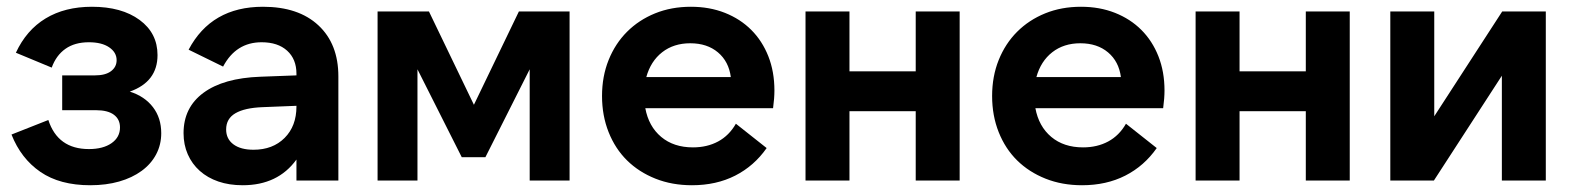

<svg xmlns="http://www.w3.org/2000/svg" viewBox="-20 -534 4653 568"><path d="M247 14Q157 14 99.5 -25.5Q42 -65 14 -136L123 -179Q151 -93 243 -93Q285 -93 310 -110.5Q335 -128 335 -157Q335 -181 317 -194.5Q299 -208 264 -208H164V-311H261Q292 -311 308.5 -323.5Q325 -336 325 -356Q325 -379 303 -394Q281 -409 243 -409Q201 -409 173.5 -389.5Q146 -370 133 -334L27 -378Q58 -445 115 -479.5Q172 -514 252 -514Q340 -514 393 -475Q446 -436 446 -371Q446 -292 364 -263Q408 -249 432.5 -217Q457 -185 457 -140Q457 -106 442 -77.5Q427 -49 399 -28.5Q371 -8 332.5 3Q294 14 247 14Z M523 -140Q523 -216 582 -259.5Q641 -303 750 -307L857 -311V-316Q857 -359 829.5 -384Q802 -409 754 -409Q678 -409 640 -337L538 -387Q605 -514 758 -514Q863 -514 922 -459Q981 -404 981 -308V0H857V-62Q802 14 698 14Q658 14 626 3Q594 -8 571 -28.5Q548 -49 535.5 -77.5Q523 -106 523 -140ZM730 -91Q787 -91 822 -126Q857 -161 857 -219V-221L757 -217Q704 -215 676.5 -199Q649 -183 649 -151Q649 -123 670.5 -107Q692 -91 730 -91Z M1382 -224 1515 -500H1665V0H1547V-329L1416 -69H1346L1215 -329V0H1097V-500H1249Z M2027 14Q1968 14 1919 -5.5Q1870 -25 1835 -59.5Q1800 -94 1780.5 -143Q1761 -192 1761 -250Q1761 -308 1780.5 -356.5Q1800 -405 1835 -440Q1870 -475 1918 -494.5Q1966 -514 2024 -514Q2079 -514 2124.5 -496Q2170 -478 2202.5 -445.5Q2235 -413 2253 -367.5Q2271 -322 2271 -266Q2271 -255 2270 -242Q2269 -229 2267 -214H1889Q1899 -160 1936 -129Q1973 -98 2030 -98Q2072 -98 2104.5 -115.5Q2137 -133 2157 -168L2248 -96Q2211 -43 2155 -14.5Q2099 14 2027 14ZM2022 -406Q1973 -406 1939 -379.5Q1905 -353 1892 -306H2142Q2136 -352 2104 -379Q2072 -406 2022 -406Z M2819 -500V0H2689V-205H2493V0H2363V-500H2493V-323H2689V-500Z M3181 14Q3122 14 3073 -5.5Q3024 -25 2989 -59.5Q2954 -94 2934.5 -143Q2915 -192 2915 -250Q2915 -308 2934.5 -356.5Q2954 -405 2989 -440Q3024 -475 3072 -494.5Q3120 -514 3178 -514Q3233 -514 3278.5 -496Q3324 -478 3356.5 -445.5Q3389 -413 3407 -367.5Q3425 -322 3425 -266Q3425 -255 3424 -242Q3423 -229 3421 -214H3043Q3053 -160 3090 -129Q3127 -98 3184 -98Q3226 -98 3258.5 -115.5Q3291 -133 3311 -168L3402 -96Q3365 -43 3309 -14.5Q3253 14 3181 14ZM3176 -406Q3127 -406 3093 -379.5Q3059 -353 3046 -306H3296Q3290 -352 3258 -379Q3226 -406 3176 -406Z M3973 -500V0H3843V-205H3647V0H3517V-500H3647V-323H3843V-500Z M4223 -500V-190L4424 -500H4553V0H4423V-310L4222 0H4093V-500Z"/></svg>

Font: NT Somic Bold
Style: Regular
Weight: 700
Designer: Ravid Balaliev — lead type designer, mastering
Michael Voronin — secret advisor, marketing
Ivan Kovalenko — best boy
Foundry: NT Type
Version: Version 0.7